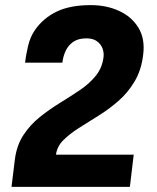

<svg xmlns="http://www.w3.org/2000/svg" viewBox="-20 -732 614 751"><path d="M25 -1 38 -107Q45 -163 71.5 -203.5Q98 -244 135.5 -274Q173 -304 214.5 -329.5Q256 -355 293 -380Q330 -405 355 -436Q380 -467 385 -509Q387 -526 381 -542.5Q375 -559 359.5 -570.5Q344 -582 318 -582Q287 -582 267.5 -569Q248 -556 237.5 -534.5Q227 -513 224 -487H78Q81 -514 89.5 -551Q98 -588 117 -615Q150 -662 202.5 -687Q255 -712 335 -712Q396 -712 445.5 -689.5Q495 -667 521.5 -623.5Q548 -580 540 -518Q533 -458 506.5 -413.5Q480 -369 442.5 -336.5Q405 -304 364.5 -279Q324 -254 288 -231Q252 -208 227.5 -183.5Q203 -159 199 -127H503L488 -1Z"/></svg>

Font: Inclusive Sans
Style: Bold Italic
Weight: 700
Italic angle: -7°
Designer: Olivia King
Foundry: Olivia King
Version: Version 2.004